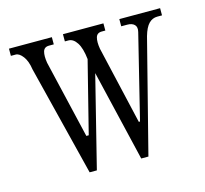

<svg xmlns="http://www.w3.org/2000/svg" viewBox="-73 -535 646 604"><g transform="rotate(-15 250.0 -232.5)"><path d="M363.3 -453.1H496.1V-429.7H480.5Q464.8 -429.7 453.1 -418Q441.4 -406.2 433.6 -378.9L339.8 -11.7H316.4L246.1 -308.6L171.9 -11.7H148.4L58.6 -371.1Q54.7 -398.4 43 -414.1Q31.2 -429.7 19.5 -429.7H3.9V-453.1H143.6V-429.7H127.9Q112.3 -429.7 108.4 -416Q104.5 -402.3 108.4 -378.9L168 -125H175.8L234.4 -357.4Q230.5 -393.6 218.8 -411.6Q207 -429.7 191.4 -429.7H179.7V-453.1H311.5V-429.7H299.8Q284.2 -429.7 280.3 -416Q276.4 -402.3 280.3 -378.9L338.9 -125H342.8L410.2 -398.4Q414.1 -414.1 406.2 -421.9Q398.4 -429.7 382.8 -429.7H363.3Z"/></g></svg>

Font: BabelStone Khitan Small Seal
Style: Regular
Weight: 400
Designer: Andrew West
Foundry: BabelStone
Version: Version 13.000